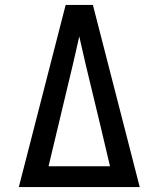

<svg xmlns="http://www.w3.org/2000/svg" viewBox="-20 -755 640 775"><path d="M56 0 182 -490 245 -735H355L418 -490L544 0ZM176 -84H424L386 -245L327 -490Q320 -519 313.5 -548.5Q307 -578 300 -608Q293 -578 286.5 -548.5Q280 -519 273 -490Z"/></svg>

Font: Zed Mono Medium Extended
Style: Regular
Weight: 500
Width: 7
Monospace: yes
Designer: Belleve Invis
Foundry: Belleve Invis
Version: Version 1.0.0; ttfautohint (v1.8.4)